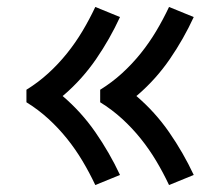

<svg xmlns="http://www.w3.org/2000/svg" viewBox="-20 -616 640 552"><path d="M466 -84Q449 -120 429 -153.5Q409 -187 384.5 -217.5Q360 -248 331 -274.5Q302 -301 268 -322V-358Q302 -379 331 -405.5Q360 -432 384.5 -462.5Q409 -493 429 -526.5Q449 -560 466 -596L537 -567Q508 -504 468.5 -446.5Q429 -389 377 -344L372 -340Q426 -294 466.5 -235.5Q507 -177 537 -113ZM254 -84Q237 -120 217 -153.5Q197 -187 172.5 -217.5Q148 -248 119 -274.5Q90 -301 56 -322V-358Q90 -379 119 -405.5Q148 -432 172.5 -462.5Q197 -493 217 -526.5Q237 -560 254 -596L325 -567Q296 -504 256.5 -446.5Q217 -389 165 -344L160 -340Q214 -294 254.5 -235.5Q295 -177 325 -113Z"/></svg>

Font: Iosevka Aile
Style: Regular
Weight: 400
Designer: Belleve Invis
Foundry: Belleve Invis
Version: Version 28.0.1; ttfautohint (v1.8.4)